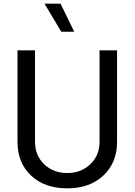

<svg xmlns="http://www.w3.org/2000/svg" viewBox="-20 -1021 738 1053"><path d="M387 -847H316L224 -1001H312ZM526 -745H622V-243Q622 -129 547 -58.5Q472 12 349 12Q225 12 150.5 -58Q76 -128 76 -243V-745H172V-243Q172 -169 222 -120.5Q272 -72 349 -72Q425 -72 475.5 -120.5Q526 -169 526 -243Z"/></svg>

Font: Plus Jakarta Display
Style: Regular
Weight: 400
Designer: Gumpita Rahayu
Foundry: Tokotype Studio
Version: Version 1.000;hotconv 1.0.109;makeotfexe 2.5.65596